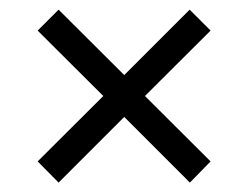

<svg xmlns="http://www.w3.org/2000/svg" viewBox="-20 -564 528 408"><path d="M383.5 -176 244 -315.5 104.5 -176 60 -221 199.5 -360 60 -499 104.5 -543.5 244 -404.5 383 -543.5 427.5 -499 288 -360 427.5 -221Z"/></svg>

Font: Manrope ExtraLight
Style: Regular
Weight: 400
Version: Version 4.504